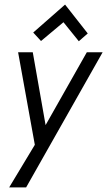

<svg xmlns="http://www.w3.org/2000/svg" viewBox="-20 -612 468 838"><path d="M20 0ZM94 206H20L132 20L59 -384H123L179 -66L359 -384H428ZM324 -432 257 -515 159 -433 125 -470 264 -592 363 -466Z"/></svg>

Font: Cambay Devanagari
Style: Italic
Weight: 400
Italic angle: -11°
Designer: Pooja Saxena
Foundry: Pooja Saxena
Version: Version 1.018;PS 001.018;hotconv 1.0.70;makeotf.lib2.5.58329